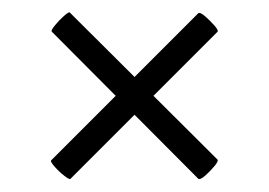

<svg xmlns="http://www.w3.org/2000/svg" viewBox="-20 -342 427 305"><path d="M92 -58Q91 -56 82.5 -62.5Q74 -69 67 -77Q60 -85 61 -87L295 -321Q298 -323 306 -316Q314 -309 321 -301Q328 -293 325 -291ZM62 -292Q61 -294 67.5 -302Q74 -310 82 -317Q90 -324 91 -322L325 -89Q328 -87 321 -78.5Q314 -70 306 -63Q298 -56 295 -58Z"/></svg>

Font: Cormorant Light Medium
Style: Regular
Weight: 500
Version: Version 4.000